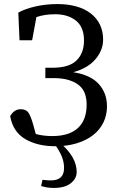

<svg xmlns="http://www.w3.org/2000/svg" viewBox="-20 -704 590 944"><path d="M251 15Q165 15 104.5 -20Q44 -55 30 -133Q49 -167 82 -167Q109 -167 120.5 -149Q132 -131 143 -92L156 -45Q179 -39 199.5 -37Q220 -35 237 -35Q320 -35 363 -74.5Q406 -114 406 -190Q406 -218 398 -242Q390 -266 370.5 -283Q351 -300 319.5 -310Q288 -320 242 -320H203V-371H239Q320 -371 356.5 -407Q393 -443 393 -505Q393 -571 353.5 -602.5Q314 -634 251 -634Q200 -634 159 -620L138 -506H76L70 -642Q104 -661 155 -672.5Q206 -684 263 -684Q314 -684 355 -672.5Q396 -661 425.5 -638.5Q455 -616 471 -583.5Q487 -551 487 -509Q487 -457 449 -412.5Q411 -368 340 -349Q427 -335 466.5 -290Q506 -245 506 -182Q506 -138 488.5 -102Q471 -66 438 -40Q405 -14 357.5 0.5Q310 15 251 15ZM182 211 189 180Q213 183 230 183Q295 183 295 122Q295 92 283 63.5Q271 35 245 0H277Q315 32 336 68Q357 104 357 142Q357 174 328 197Q299 220 245 220Q224 220 208 217Q192 214 182 211Z"/></svg>

Font: Source Serif Pro
Style: Regular
Weight: 400
Designer: Frank Grießhammer
Foundry: Adobe Systems Incorporated
Version: Version 2.000;PS 1.000;hotconv 16.6.51;makeotf.lib2.5.65220